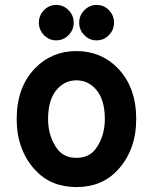

<svg xmlns="http://www.w3.org/2000/svg" viewBox="-20 -756 626 786"><path d="M371.6 -146.5Q409.2 -197.8 409.2 -269Q409.2 -351.1 370.1 -393.1Q337.9 -427.2 293 -427.2Q248 -427.2 215.8 -393.1Q176.8 -351.1 176.8 -269Q176.8 -197.8 214.4 -146.5Q241.2 -109.9 293 -109.9Q344.7 -109.9 371.6 -146.5ZM123.5 -60.5Q48.3 -142.6 48.3 -268.6Q48.3 -398.9 123.5 -476.6Q191.9 -546.9 293 -546.9Q394 -546.9 462.4 -476.6Q537.6 -398.9 537.6 -268.6Q537.6 -142.6 462.4 -60.5Q397.9 9.8 293 9.8Q188 9.8 123.5 -60.5ZM304.2 -663.1Q304.2 -692.9 325.2 -713.9Q346.2 -735.8 375.7 -735.8Q405.3 -735.8 426 -714.4Q446.8 -692.9 446.8 -663.3Q446.8 -633.8 426 -612.3Q405.3 -590.8 375.5 -590.8Q345.7 -590.8 325 -612.3Q304.2 -633.8 304.2 -663.1ZM210.4 -590.8Q180.7 -590.8 159.9 -612.3Q139.2 -633.8 139.2 -663.1Q139.2 -692.9 159.7 -713.9Q180.7 -735.8 210.2 -735.8Q239.7 -735.8 260.7 -714.4Q281.7 -692.9 281.7 -663.3Q281.7 -633.8 260.7 -612.3Q239.7 -590.8 210.4 -590.8Z"/></svg>

Font: Simply Mono
Style: Bold
Weight: 700
Designer: Wojciech Kalinowski "wmk69" (wmk69@o2.pl)
Foundry: Wojciech Kalinowski "wmk69" (wmk69@o2.pl)
Version: Version 1.0.0